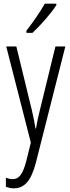

<svg xmlns="http://www.w3.org/2000/svg" viewBox="-20 -785 383 1046"><path d="M287 -757V-765H224C196 -716 165 -671 124 -618V-606H157C197 -643 258 -711 287 -757ZM14 -532 148 -8 123 93C103 169 81 191 49 191C38 191 24 188 12 183V233C27 238 40 241 55 241C112 241 149 202 175 103L336 -532H282L198 -188C189 -154 183 -124 176 -85H173C169 -113 165 -136 153 -187L69 -532Z"/></svg>

Font: Noto Sans Devanagari UI ExtraCondensed Light
Style: Regular
Weight: 300
Width: 2
Designer: Jelle Bosma - Monotype Design Team
Foundry: Monotype Imaging Inc.
Version: Version 2.004